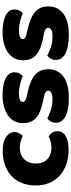

<svg xmlns="http://www.w3.org/2000/svg" viewBox="452 -994 559 1503"><g transform="rotate(-90 731.5 -242.5)"><path d="M326 -367Q301 -367 278.5 -359Q256 -351 239.5 -335.5Q223 -320 213 -297Q203 -274 203 -243Q203 -181 238.5 -150Q274 -119 325 -119Q355 -119 377 -126Q399 -133 416 -141Q436 -127 446 -110.5Q456 -94 456 -71Q456 -30 417 -7.5Q378 15 309 15Q246 15 195 -3.5Q144 -22 107.5 -55.5Q71 -89 51 -136Q31 -183 31 -240Q31 -306 52.5 -355.5Q74 -405 111 -437Q148 -469 196.5 -485Q245 -501 299 -501Q371 -501 410 -475Q449 -449 449 -408Q449 -389 440 -372.5Q431 -356 419 -344Q402 -352 378 -359.5Q354 -367 326 -367Z M941 -145Q941 -69 884 -26Q827 17 716 17Q674 17 638 11Q602 5 576.5 -7.5Q551 -20 536.5 -39Q522 -58 522 -84Q522 -108 532 -124.5Q542 -141 556 -152Q585 -136 622.5 -123.5Q660 -111 709 -111Q740 -111 756.5 -120Q773 -129 773 -144Q773 -158 761 -166Q749 -174 721 -179L691 -185Q604 -202 561.5 -238.5Q519 -275 519 -343Q519 -380 535 -410Q551 -440 580 -460Q609 -480 649.5 -491Q690 -502 739 -502Q776 -502 808.5 -496.5Q841 -491 865 -480Q889 -469 903 -451.5Q917 -434 917 -410Q917 -387 908.5 -370.5Q900 -354 887 -343Q879 -348 863 -353.5Q847 -359 828 -363.5Q809 -368 789.5 -371Q770 -374 754 -374Q721 -374 703 -366.5Q685 -359 685 -343Q685 -332 695 -325Q705 -318 733 -312L764 -305Q860 -283 900.5 -244.5Q941 -206 941 -145Z M1433 -145Q1433 -69 1376 -26Q1319 17 1208 17Q1166 17 1130 11Q1094 5 1068.5 -7.5Q1043 -20 1028.5 -39Q1014 -58 1014 -84Q1014 -108 1024 -124.5Q1034 -141 1048 -152Q1077 -136 1114.5 -123.5Q1152 -111 1201 -111Q1232 -111 1248.5 -120Q1265 -129 1265 -144Q1265 -158 1253 -166Q1241 -174 1213 -179L1183 -185Q1096 -202 1053.5 -238.5Q1011 -275 1011 -343Q1011 -380 1027 -410Q1043 -440 1072 -460Q1101 -480 1141.5 -491Q1182 -502 1231 -502Q1268 -502 1300.5 -496.5Q1333 -491 1357 -480Q1381 -469 1395 -451.5Q1409 -434 1409 -410Q1409 -387 1400.5 -370.5Q1392 -354 1379 -343Q1371 -348 1355 -353.5Q1339 -359 1320 -363.5Q1301 -368 1281.5 -371Q1262 -374 1246 -374Q1213 -374 1195 -366.5Q1177 -359 1177 -343Q1177 -332 1187 -325Q1197 -318 1225 -312L1256 -305Q1352 -283 1392.5 -244.5Q1433 -206 1433 -145Z"/></g></svg>

Font: Baloo Bhaina
Style: Regular
Weight: 400
Designer: Manish Minz, Shuchita Grover and Ek Type
Foundry: Ek Type
Version: Version 1.443;PS 1.000;hotconv 16.6.51;makeotf.lib2.5.65220;